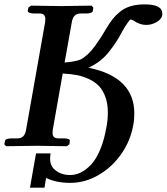

<svg xmlns="http://www.w3.org/2000/svg" viewBox="-20 -673 768 885"><path d="M594.2 -96.2Q581.5 -23.9 538.6 37.4Q495.6 98.6 433.3 134.3Q371.1 169.9 304.2 169.9Q240.2 169.9 196.8 148.9L192.9 147Q192.9 149.9 191.9 150.9Q191.4 151.9 189.9 160.9Q188.5 169.9 187 179.9Q185.5 189.9 185.1 191.9H118.2L146 34.2H212.9Q210.9 49.8 210.9 57.1Q210.9 86.4 225.1 102.1Q254.9 133.8 303.2 133.8Q328.6 133.8 352.5 122.1Q376.5 110.4 399.7 85.9Q422.9 61.5 441.4 17.6Q460 -26.4 470.2 -85Q477.1 -119.6 477.1 -153.8Q477.1 -194.3 466.1 -225.3Q455.1 -256.3 436.5 -275.9Q418 -295.4 390.6 -308.3Q363.3 -321.3 334 -326.9Q304.7 -332.5 269 -334L223.1 -74.2Q222.2 -69.3 222.2 -60.1Q222.2 -35.2 249 -35.2H274.9Q287.6 -35.2 295.4 -32Q303.2 -28.8 301.8 -22.9L299.8 -7.8L288.1 1Q189 -1 149.9 -1L7.8 1L0 -7.8L2.9 -22.9Q4.4 -35.2 35.2 -35.2H61Q93.8 -35.2 100.1 -74.2L188 -570.8Q188 -574.2 188.5 -579.1Q189 -584 189 -585Q189 -610.8 163.1 -610.8H136.2Q124 -610.8 115.7 -614.3Q107.4 -617.7 107.9 -623L110.8 -638.2L123 -647Q222.2 -645 261.2 -645L401.9 -647L410.2 -638.2L408.2 -623Q405.3 -610.8 376 -610.8H351.1Q317.4 -610.8 311 -570.8L277.8 -384.8Q326.7 -388.7 352.1 -398.9Q369.1 -408.2 385.7 -423.8Q402.3 -439.5 418.5 -461.9Q434.6 -484.4 444.8 -500.2Q455.1 -516.1 470.2 -542Q485.8 -567.9 498.8 -584.5Q511.7 -601.1 532.5 -618.4Q553.2 -635.7 581.8 -644.3Q610.4 -652.8 647 -652.8Q728 -652.8 728 -610.8V-603Q724.6 -584.5 701.9 -571.3Q679.2 -558.1 653.8 -558.1Q631.3 -558.1 606.9 -570.8Q589.4 -583 581.1 -583Q578.6 -583 566.4 -565.2Q554.2 -547.4 543.9 -528.8Q529.8 -502.4 517.8 -483.6Q505.9 -464.8 485.8 -438.5Q465.8 -412.1 440.4 -392.3Q415 -372.6 386.2 -360.8Q400.9 -360.8 402.8 -358.9L392.1 -359.9Q599.1 -316.4 599.1 -149.9Q599.1 -120.1 594.2 -96.2Z"/></svg>

Font: Linux Libertine G
Style: Semibold Italic
Weight: 600
Italic angle: -11.5°
Designer: Philipp H. Poll
Foundry: Philipp H. Poll
Version: Version 5.1.1